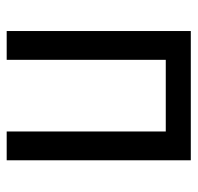

<svg xmlns="http://www.w3.org/2000/svg" viewBox="-28 -548 577 560"><g transform="rotate(90 260.0 -268.5)"><path d="M71 -537V0H155V-464H364V0H448V-537Z"/></g></svg>

Font: Noto Sans Display SemiCondensed
Style: Regular
Weight: 400
Width: 4
Designer: Monotype Design team
Foundry: Monotype Imaging Inc.
Version: 1.000